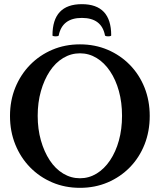

<svg xmlns="http://www.w3.org/2000/svg" viewBox="-20 -889 767 922"><path d="M364 13Q292 13 231 -13Q170 -39 124.5 -85.5Q79 -132 53.5 -195Q28 -258 28 -332Q28 -406 53.5 -468.5Q79 -531 124.5 -577.5Q170 -624 231 -650Q292 -676 364 -676Q436 -676 497 -650Q558 -624 603.5 -577.5Q649 -531 674 -468.5Q699 -406 699 -332Q699 -258 674 -195Q649 -132 603.5 -85.5Q558 -39 497 -13Q436 13 364 13ZM364 -33Q407 -33 444 -55.5Q481 -78 508.5 -119Q536 -160 551 -214.5Q566 -269 566 -333Q566 -397 551 -451.5Q536 -506 508.5 -547Q481 -588 444 -610.5Q407 -633 364 -633Q321 -633 283.5 -610.5Q246 -588 219 -547Q192 -506 176.5 -451.5Q161 -397 161 -333Q161 -269 176.5 -214.5Q192 -160 219 -119Q246 -78 283.5 -55.5Q321 -33 364 -33ZM232 -719Q232 -869 373 -869Q514 -869 514 -719.3Q514 -716 506.5 -715Q499 -714 492 -715Q485 -716 484.1 -719.1Q468 -803 373 -803Q279 -803 262 -719Q262 -716 254.5 -715Q247 -714 239.5 -715Q232 -716 232 -719Z"/></svg>

Font: Junicode VF
Style: Regular
Weight: 400
Designer: Peter S. Baker
Version: Version 2.213